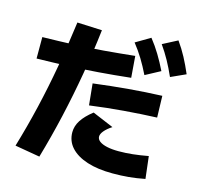

<svg xmlns="http://www.w3.org/2000/svg" viewBox="-128 -993 1257 1211"><g transform="rotate(15 500.0 -387.5)"><path d="M69 52Q109 -82 141.5 -220Q174 -358 199.5 -502.5Q225 -647 245 -799L407 -792Q390 -645 364.5 -497.5Q339 -350 306 -205.5Q273 -61 232 80ZM55 -653Q164 -655 261 -659Q358 -663 453 -671Q548 -679 652 -690L663 -550Q553 -538 455 -530.5Q357 -523 260 -519Q163 -515 55 -513ZM705 63Q608 63 538.5 40.5Q469 18 431 -23.5Q393 -65 393 -123Q393 -163 417 -200.5Q441 -238 491 -277L629 -219Q597 -198 580 -177.5Q563 -157 563 -140Q563 -122 580.5 -109Q598 -96 630 -89Q662 -82 705 -82Q751 -82 797.5 -87Q844 -92 898 -102L915 43Q858 54 809.5 58.5Q761 63 705 63ZM437 -453Q555 -468 665.5 -477.5Q776 -487 882 -491L886 -350Q784 -346 673 -337Q562 -328 451 -313ZM739 -588Q713 -641 686.5 -684.5Q660 -728 626 -771L721 -827Q755 -784 782.5 -738.5Q810 -693 836 -640ZM898 -618Q874 -672 849.5 -716.5Q825 -761 794 -805L890 -855Q922 -810 946.5 -764Q971 -718 995 -662Z"/></g></svg>

Font: M PLUS 2 Thin ExtraBold
Style: Regular
Weight: 800
Version: Version 1.001